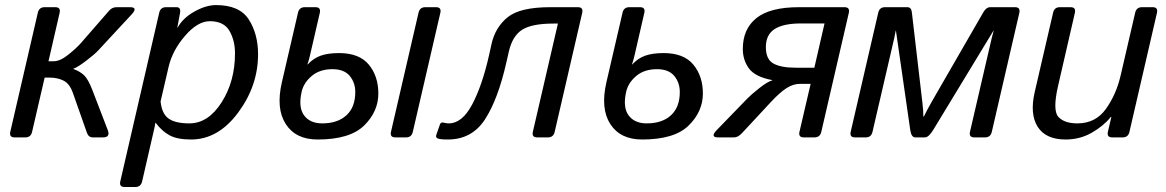

<svg xmlns="http://www.w3.org/2000/svg" viewBox="-20 -541 4590 756"><path d="M37.6 0Q15.6 0 20.5 -22L128.9 -490.7Q133.8 -512.7 155.8 -512.7H197.8Q219.7 -512.7 214.8 -490.7L170.9 -299.8H190.9Q216.8 -299.8 249 -325.7Q281.2 -351.6 298.3 -371.1L410.6 -500Q421.9 -512.7 439.5 -512.7H491.7Q524.9 -512.7 498 -483.9L366.2 -341.8Q353 -327.6 319.6 -302Q286.1 -276.4 269 -270.5L268.6 -269.5Q294.4 -260.3 310.8 -244.9Q327.1 -229.5 343.3 -187.5L404.3 -28.8Q415.5 0 384.8 0H345.7Q328.6 0 322.3 -18.1L267.1 -174.8Q254.4 -211.4 230.5 -223.4Q206.5 -235.4 176.3 -235.4H155.8L106.4 -22Q101.6 0 79.6 0Z M470.7 195.3Q448.7 195.3 453.6 173.3L606.9 -490.7Q611.8 -512.7 633.8 -512.7H674.8Q692.9 -512.7 689 -490.7L678.2 -432.1H679.2Q700.7 -470.7 746.1 -495.8Q791.5 -521 830.6 -521Q923.3 -521 959.7 -464.1Q996.1 -407.2 996.1 -327.6Q996.1 -203.1 917.5 -97.4Q838.9 8.3 732.4 8.3Q678.2 8.3 647.9 -8.1Q617.7 -24.4 592.8 -57.6H591.8Q589.8 -43.9 585.9 -27.8L539.6 173.3Q534.7 195.3 512.7 195.3ZM612.3 -141.6Q617.2 -92.8 644 -74Q670.9 -55.2 725.6 -55.2Q799.8 -55.2 852.5 -137.9Q905.3 -220.7 905.3 -331.1Q905.3 -381.8 883.3 -419.7Q861.3 -457.5 806.2 -457.5Q758.3 -457.5 708.7 -400.1Q659.2 -342.8 644 -278.3Z M1089.8 -216.8 1153.3 -490.7Q1158.2 -512.7 1180.2 -512.7H1222.2Q1244.1 -512.7 1239.3 -490.7L1199.2 -316.9Q1194.3 -297.9 1190.4 -287.1H1191.4Q1213.9 -311.5 1242.7 -321.8Q1271.5 -332 1315.4 -332Q1394.5 -332 1432.1 -286.6Q1469.7 -241.2 1469.7 -172.9Q1469.7 -101.6 1413.6 -46.6Q1357.4 8.3 1230.5 8.3Q1144.5 8.3 1105.2 -52.5Q1065.9 -113.3 1089.8 -216.8ZM1168 -180.7Q1153.8 -119.1 1177 -87.2Q1200.2 -55.2 1248.5 -55.2Q1309.6 -55.2 1344.2 -87.2Q1378.9 -119.1 1378.9 -178.7Q1378.9 -215.8 1356.9 -242.2Q1335 -268.6 1289.1 -268.6Q1239.3 -268.6 1207.8 -242.2Q1176.3 -215.8 1168 -180.7ZM1536.6 0Q1514.6 0 1519.5 -22L1627.9 -490.7Q1632.8 -512.7 1654.8 -512.7H1696.8Q1718.8 -512.7 1713.9 -490.7L1605.5 -22Q1600.6 0 1578.6 0Z M1703.1 3.9Q1694.3 0 1698.2 -10.7L1712.4 -51.3Q1715.8 -61 1726.6 -58.1Q1737.3 -55.2 1747.1 -55.2Q1799.8 -55.2 1839.4 -130.1Q1878.9 -205.1 1905.3 -322.3L1915.5 -368.2Q1930.2 -433.6 1978.8 -473.1Q2027.3 -512.7 2147 -512.7H2255.4Q2277.3 -512.7 2272.5 -490.7L2164.1 -22Q2159.2 0 2137.2 0H2095.2Q2073.2 0 2078.1 -22L2176.8 -448.2H2159.2Q2074.2 -448.2 2035.9 -423.8Q1997.6 -399.4 1983.4 -337.4L1974.1 -296.4Q1940.9 -149.4 1889.4 -70.6Q1837.9 8.3 1743.2 8.3Q1712.4 8.3 1703.1 3.9Z M2367.7 -216.8 2431.2 -490.7Q2436 -512.7 2458 -512.7H2500Q2522 -512.7 2517.1 -490.7L2477.1 -316.9Q2472.2 -297.9 2468.3 -287.1H2469.2Q2491.7 -311.5 2520.5 -321.8Q2549.3 -332 2593.3 -332Q2672.4 -332 2710 -286.6Q2747.6 -241.2 2747.6 -172.9Q2747.6 -101.6 2691.4 -46.6Q2635.3 8.3 2508.3 8.3Q2422.4 8.3 2383.1 -52.5Q2343.8 -113.3 2367.7 -216.8ZM2445.8 -180.7Q2431.6 -119.1 2454.8 -87.2Q2478 -55.2 2526.4 -55.2Q2587.4 -55.2 2622.1 -87.2Q2656.7 -119.1 2656.7 -178.7Q2656.7 -215.8 2634.8 -242.2Q2612.8 -268.6 2566.9 -268.6Q2517.1 -268.6 2485.6 -242.2Q2454.1 -215.8 2445.8 -180.7Z M2808.1 0Q2774.4 0 2802.2 -28.8L2922.9 -153.3Q2938 -168.9 2969.5 -193.8Q3001 -218.8 3020.5 -224.6L3021 -225.6Q2953.1 -238.3 2929 -271.5Q2904.8 -304.7 2904.8 -348.1Q2904.8 -426.8 2958.3 -469.7Q3011.7 -512.7 3126 -512.7H3305.2Q3327.1 -512.7 3322.3 -490.7L3213.9 -22Q3209 0 3187 0H3145Q3123 0 3127.9 -22L3171.9 -210.9H3130.9Q3103.5 -210.9 3077.4 -194.3Q3051.3 -177.7 3016.6 -140.6L2902.8 -18.1Q2886.2 0 2870.6 0ZM2995.6 -355.5Q2995.6 -307.6 3025.1 -291Q3054.7 -274.4 3112.8 -274.4H3186.5L3226.6 -448.7H3133.8Q3064.5 -448.7 3030 -426.5Q2995.6 -404.3 2995.6 -355.5Z M3346.7 0Q3324.7 0 3329.6 -22L3438 -490.7Q3442.9 -512.7 3464.8 -512.7H3552.7Q3567.9 -512.7 3570.3 -493.7L3607.9 -171.4Q3608.9 -161.1 3612.3 -133.8Q3615.7 -106.4 3615.7 -82H3617.7Q3629.4 -106.4 3645 -133.8Q3660.6 -161.1 3666.5 -171.4L3852.5 -493.7Q3863.8 -512.7 3878.9 -512.7H3976.6Q3998.5 -512.7 3993.7 -490.7L3885.3 -22Q3880.4 0 3858.4 0H3816.4Q3794.4 0 3799.3 -22L3884.8 -390.6Q3888.2 -404.8 3892.6 -419.9H3891.6L3654.8 -29.8Q3636.7 0 3621.6 0H3583.5Q3568.4 0 3564 -29.8L3507.8 -419.9H3506.8Q3504.4 -405.8 3501 -390.6L3415.5 -22Q3410.6 0 3388.7 0Z M4054.2 -178.7 4126.5 -490.7Q4131.3 -512.7 4153.3 -512.7H4195.3Q4217.3 -512.7 4212.4 -490.7L4146 -202.1Q4124 -106 4147.5 -80.6Q4170.9 -55.2 4222.2 -55.2Q4293.9 -55.2 4334.5 -112.1Q4375 -168.9 4392.1 -242.2L4449.7 -490.7Q4454.6 -512.7 4476.6 -512.7H4518.6Q4540.5 -512.7 4535.6 -490.7L4427.2 -22Q4422.4 0 4400.4 0H4359.4Q4337.4 0 4342.3 -22L4356 -80.6H4354Q4325.2 -44.9 4278.6 -18.3Q4231.9 8.3 4175.8 8.3Q4097.7 8.3 4065.9 -41.7Q4034.2 -91.8 4054.2 -178.7Z"/></svg>

Font: Istok Web
Style: Italic
Weight: 400
Italic angle: -13°
Designer: Andrey V. Panov
Foundry: Andrey V. Panov
Version: Version 1.0.2g